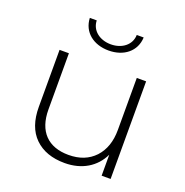

<svg xmlns="http://www.w3.org/2000/svg" viewBox="-130 -843 929 965"><g transform="rotate(20 334.5 -360.5)"><path d="M158 -53C197 -15 250 4 318 4C410 4 480 -39 515 -112V0H563V-522H513V-244C513 -182 496 -133 462 -96C427 -59 381 -41 322 -41C213 -41 150 -104 150 -221V-522H100V-217C100 -146 119 -91 158 -53ZM188 -725C191 -650 251 -603 332 -603C413 -603 473 -650 476 -725H439C438 -672 392 -636 332 -636C272 -636 226 -672 225 -725Z"/></g></svg>

Font: Montserrat Light
Style: Regular
Weight: 300
Designer: Julieta Ulanovsky
Foundry: Julieta Ulanovsky
Version: Version 7.200